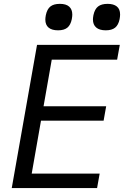

<svg xmlns="http://www.w3.org/2000/svg" viewBox="-20 -952 640 972"><path d="M167.5 -725H586.5L573 -650H242L200.5 -414H517.5L504.5 -341H187.5L140.5 -73H484.5L471.5 0H39.5ZM209.5 -853Q209.5 -862 212 -875.5Q218.5 -906 235.2 -919.2Q252 -932.5 283 -932.5Q314.5 -932.5 330.2 -918.5Q346 -904.5 346 -878Q346 -869 343.5 -855Q337.5 -825.5 321 -812Q304.5 -798.5 274 -798.5Q242.5 -798.5 226 -812.2Q209.5 -826 209.5 -853ZM450.5 -853.5Q450.5 -862 453 -875.5Q459.5 -906 476.5 -919.2Q493.5 -932.5 525 -932.5Q555 -932.5 571.5 -919.2Q588 -906 588 -878.5Q588 -869 585.5 -855Q579.5 -825.5 562.8 -812Q546 -798.5 515.5 -798.5Q483.5 -798.5 467 -812.8Q450.5 -827 450.5 -853.5Z"/></svg>

Font: JuliaMono Italic
Style: Regular
Weight: 400
Italic angle: -9°
Monospace: yes
Designer: cormullion
Foundry: corm
Version: Version 0.049; ttfautohint (v1.8.4)